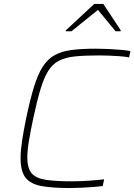

<svg xmlns="http://www.w3.org/2000/svg" viewBox="-20 -942 679 970"><path d="M334 8Q245 8 190 -2Q135 -12 109.5 -44Q84 -76 84 -143Q84 -181 91.5 -230.5Q99 -280 112 -344Q132 -439 151.5 -502.5Q171 -566 195.5 -604.5Q220 -643 255.5 -663Q291 -683 342 -689.5Q393 -696 465 -696Q495 -696 527 -694.5Q559 -693 588.5 -690.5Q618 -688 639 -684L632 -652Q611 -656 584.5 -658Q558 -660 530.5 -661Q503 -662 479 -662Q408 -662 359 -657Q310 -652 277.5 -635Q245 -618 223.5 -583.5Q202 -549 184.5 -491Q167 -433 148 -344Q134 -278 126 -229.5Q118 -181 118 -146Q118 -92 140 -66.5Q162 -41 211.5 -33.5Q261 -26 344 -26Q382 -26 427 -29Q472 -32 506 -36L499 -2Q476 1 448 3Q420 5 390.5 6.5Q361 8 334 8ZM312 -784 313 -789 456 -922H502L590 -789L589 -784H564L475 -892L341 -784Z"/></svg>

Font: Saira SemiExpanded Thin
Style: Italic
Weight: 250
Width: 6
Italic angle: -12°
Designer: Hector Gatti with collaboration of the Omnibus-Type team
Foundry: Omnibus-Type
Version: Version 1.101